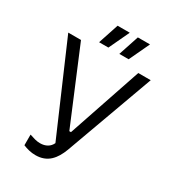

<svg xmlns="http://www.w3.org/2000/svg" viewBox="-210 -989 995 1109"><g transform="rotate(30 287.5 -434.5)"><path d="M204 8Q234 8 257.5 -1Q281 -10 298.5 -26.5Q316 -43 329 -65Q342 -87 352 -114L565 -700H482L316 -210H305L100 -700H15L270 -110Q260 -88 240 -76.5Q220 -65 193 -65Q176 -65 158.5 -69.5Q141 -74 121 -81V-10Q140 -2 161 3Q182 8 204 8ZM259 -741 323 -877H242L197 -741ZM394 -741 458 -877H377L332 -741Z"/></g></svg>

Font: Fixel Variable
Style: Regular
Weight: 100
Width: 3
Designer: AlfaBravo + MacPaw
Foundry: Kyrylo Tkachov, Marchela Mozhyna, Serhii Makarenko, Maria Weinstein, Zakhar Kryvoshyya
Version: Version 1.211